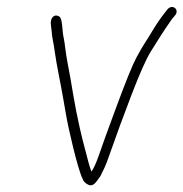

<svg xmlns="http://www.w3.org/2000/svg" viewBox="-20 -545 532 557"><path d="M127.7 -472.7C128.9 -464.5 129.6 -458.5 129.8 -454.7C130.8 -435.3 135.8 -420.1 139 -394C143.1 -361.7 157.6 -294.1 162.7 -263L171.6 -212C177.6 -175 205.7 -53.7 219.3 -27C221.4 -19.7 226.7 -13.9 235.1 -9.6C251.8 -1 260.1 -19.9 268.8 -30.5C273.8 -36.6 273.9 -41 280.3 -52.5C285 -60.8 293.3 -82.5 305.3 -117.4C317.3 -152.3 335.7 -202.2 360.5 -267.2C385.3 -332.1 404.7 -375.6 418.7 -397.5C445.4 -439.3 448.5 -446.6 479.8 -491L488.4 -501C501.5 -518 479.5 -534.3 466 -518L457.3 -507C445.3 -491.9 432.7 -473.2 419.4 -451C401.6 -421 396.1 -416 375.8 -378.1C364.4 -356.8 345.3 -309.9 318.6 -237.6C291.8 -165.2 274.7 -118.1 267.4 -96.2C260 -74.4 252.7 -58 245.4 -47C241.6 -58.2 240.4 -59.7 236.7 -74C224.2 -122.6 216.5 -146 201.2 -222L192.1 -272C186.5 -306.6 181.3 -335.8 176.6 -359.5C169 -397.9 169.7 -413.1 163.2 -443.5C160.6 -456 161.5 -491.4 152 -497C135.9 -506.6 124.9 -491 127.7 -472.7Z"/></svg>

Font: MewTooHand
Style: Ita
Weight: 400
Designer: Mew Too, Robert Jablonski
Version: Version 0.77